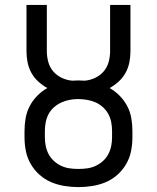

<svg xmlns="http://www.w3.org/2000/svg" viewBox="-20 -755 640 783"><path d="M300 8Q272 8 243.5 3.5Q215 -1 189 -12Q163 -23 141.5 -42Q120 -61 105.5 -86Q91 -111 85.5 -139Q80 -167 80 -195V-221Q80 -247 84.5 -273Q89 -299 101 -322Q113 -345 131.5 -364Q150 -383 173 -396Q153 -407 136 -422.5Q119 -438 108 -458Q97 -478 92.5 -500.5Q88 -523 88 -546V-735H171V-546Q171 -524 177 -502Q183 -480 197.5 -463.5Q212 -447 232 -437.5Q252 -428 274 -426Q281 -426 287.5 -426.5Q294 -427 300 -427Q306 -427 312.5 -426.5Q319 -426 326 -426Q348 -428 368 -437.5Q388 -447 402.5 -463.5Q417 -480 423 -502Q429 -524 429 -546V-735H512V-546Q512 -523 507.5 -500.5Q503 -478 492 -458Q481 -438 464 -422.5Q447 -407 427 -396Q450 -383 468.5 -364Q487 -345 499 -322Q511 -299 515.5 -273Q520 -247 520 -221V-195Q520 -167 514.5 -139Q509 -111 494.5 -86Q480 -61 458.5 -42Q437 -23 411 -12Q385 -1 356.5 3.5Q328 8 300 8ZM300 -66Q318 -66 336 -68.5Q354 -71 370 -78.5Q386 -86 399.5 -98Q413 -110 421.5 -126Q430 -142 433.5 -159.5Q437 -177 437 -195V-221Q437 -239 433.5 -257Q430 -275 421.5 -290.5Q413 -306 399 -318.5Q385 -331 368.5 -338Q352 -345 334 -348Q316 -351 298 -351Q280 -351 262.5 -347.5Q245 -344 229 -336.5Q213 -329 199.5 -317Q186 -305 178 -289.5Q170 -274 166.5 -256.5Q163 -239 163 -221V-195Q163 -177 166.5 -159.5Q170 -142 178.5 -126Q187 -110 200.5 -98Q214 -86 230 -78.5Q246 -71 264 -68.5Q282 -66 300 -66Z"/></svg>

Font: Zed Sans Extended
Style: Regular
Weight: 400
Width: 7
Designer: Belleve Invis
Foundry: Belleve Invis
Version: Version 1.0.0; ttfautohint (v1.8.4)